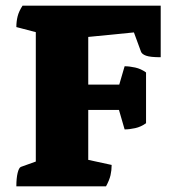

<svg xmlns="http://www.w3.org/2000/svg" viewBox="-20 -661 616 681"><path d="M38 0Q38 -29 42.5 -47.5Q47 -66 54 -69L107 -88V-547L38 -565Q38 -585 42.5 -603Q47 -621 60 -641H550V-458Q513 -458 498 -463.5Q483 -469 480 -478L455 -546L293 -530V-361H403L422 -426Q439 -426 459.5 -421.5Q480 -417 498 -404V-224Q480 -211 459.5 -206.5Q439 -202 422 -202L402 -271H293V-94L376 -76Q376 -57 372 -39.5Q368 -22 356 0Z"/></svg>

Font: Petrona Black
Style: Regular
Weight: 900
Designer: Ringo R. Seeber
Foundry: Ringo R. Seeber
Version: Version 2.001; ttfautohint (v1.8.3)